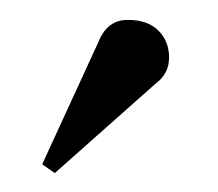

<svg xmlns="http://www.w3.org/2000/svg" viewBox="-20 -628 223 196"><path d="M138.5 -542.3 35.9 -451.3 23.1 -460.3 80.8 -585.9Q89.7 -607.7 110.3 -607.7Q130.8 -607.7 141.7 -596.8Q152.6 -585.9 152.6 -569.2Q152.6 -552.6 138.5 -542.3Z"/></svg>

Font: Suranna
Style: Regular
Weight: 400
Version: Version 1.0.5; ttfautohint (v1.2.42-39fb)